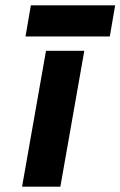

<svg xmlns="http://www.w3.org/2000/svg" viewBox="-20 -702 453 722"><path d="M96 -682H413L393 -565H76ZM153 -511H297L207 0H63Z"/></svg>

Font: Overpass Heavy
Style: Italic
Weight: 900
Italic angle: -10°
Designer: Delve Withrington, Dave Bailey
Foundry: Delve Fonts
Version: Version 3.000;DELV;Overpass